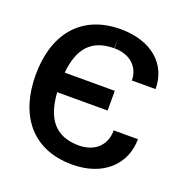

<svg xmlns="http://www.w3.org/2000/svg" viewBox="-132 -860 978 998"><g transform="rotate(20 357.0 -361.0)"><path d="M371 13C546 13 648 -92 648 -228H514C514 -147 461 -93 369 -92C238 -93 180 -171 170 -314H449V-423H172C185 -557 243 -630 371 -630V-682L373 -630C461 -630 514 -576 514 -504H645C645 -642 540 -734 371 -735C145 -735 34 -579 34 -361C34 -143 145 13 371 13Z"/></g></svg>

Font: Perun SemiBold
Style: Regular
Weight: 600
Foundry: Copyright (c) Stefan Peev, Context Ltd, 2016
Version: Version 1.089